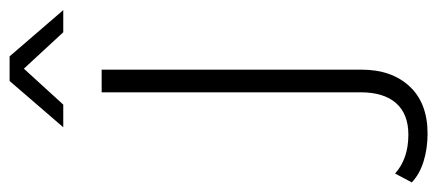

<svg xmlns="http://www.w3.org/2000/svg" viewBox="-336 -438 889 390"><g transform="rotate(-90 108.0 -242.5)"><path d="M-67 150 -49 116Q-19 143 30 143Q72 143 94 118Q116 93 116 46V-480H162V48Q162 109 128 145.5Q94 182 32 182Q2 182 -24 174Q-50 166 -67 150ZM238 -558 164 -638 91 -558H45L139 -667H189L283 -558Z"/></g></svg>

Font: Montserrat Ace
Style: Light
Weight: 300
Designer: Julieta Ulanovsky
Foundry: Julieta Ulanovsky
Version: Version 1